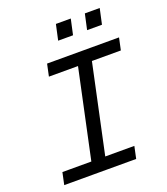

<svg xmlns="http://www.w3.org/2000/svg" viewBox="-159 -1007 969 1116"><g transform="rotate(-20 325.0 -448.5)"><path d="M223 0 372 -698H458L309 0ZM192 -698H637L621 -623H176ZM60 -75H505L489 0H44ZM477 -801 498 -897H590L569 -801ZM298 -801 319 -897H411L390 -801Z"/></g></svg>

Font: Azeret Mono Thin Light
Style: Italic
Weight: 300
Italic angle: -12°
Version: Version 1.002